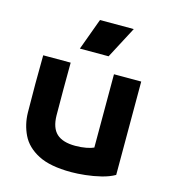

<svg xmlns="http://www.w3.org/2000/svg" viewBox="-106 -779 780 878"><g transform="rotate(15 284.0 -340.0)"><path d="M385 -470H514V-28Q488 -13 451.5 -4Q415 5 377.5 9Q340 13 311 13Q211 13 154.5 -16.5Q98 -46 74.5 -94.5Q51 -143 50 -199Q49 -270 49 -334.5Q49 -399 50 -470H180Q179 -345 180 -220Q181 -161 210 -134.5Q239 -108 298 -108Q326 -108 349.5 -112.5Q373 -117 385 -123ZM259 -693H419L340 -543H204Z"/></g></svg>

Font: Kreadon
Style: Bold
Weight: 700
Designer: Reiya WATANABE
Foundry: StudioGnu
Version: Version 1.003; ttfautohint (v1.8.4.7-5d5b);gftools[0.9.32]